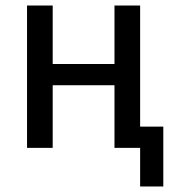

<svg xmlns="http://www.w3.org/2000/svg" viewBox="-20 -536 640 696"><path d="M78 0V-516H171V-304H395V-516H488V-77H572V140H488V0H395V-227H171V0Z"/></svg>

Font: IBM Plex Mono Text
Style: Regular
Weight: 450
Designer: Mike Abbink, Paul van der Laan, Pieter van Rosmalen
Foundry: Bold Monday
Version: Version 2.000